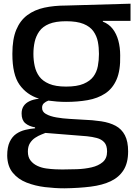

<svg xmlns="http://www.w3.org/2000/svg" viewBox="-20 -676 744 1040"><path d="M329 344Q277 344 223.5 337.5Q170 331 124 313Q78 295 49 259.5Q20 224 19 167Q19 121 32.5 92.5Q46 64 68 49Q90 34 117 27.5Q144 21 170 19V14Q136 8 116.5 -9Q97 -26 97 -61Q97 -85 108 -101.5Q119 -118 140 -128Q161 -138 190 -141V-142Q124 -163 85.5 -217.5Q47 -272 47 -383V-385Q47 -464 68 -514.5Q89 -565 128 -594Q167 -623 220 -634.5Q273 -646 338 -646L687 -656V-563H537V-559Q570 -546 590.5 -519.5Q611 -493 621 -456Q631 -419 631 -376V-375Q633 -295 611.5 -245.5Q590 -196 549.5 -169.5Q509 -143 454.5 -133.5Q400 -124 338 -124Q313 -124 288.5 -126Q264 -128 242 -131Q228 -126 218 -117Q208 -108 208 -93Q207 -71 229 -58.5Q251 -46 285.5 -40Q320 -34 357 -32Q394 -30 424 -28Q482 -26 528 -19Q574 -12 606.5 5.5Q639 23 656.5 56.5Q674 90 674 144Q674 206 649.5 245Q625 284 580 305.5Q535 327 471 335Q407 343 329 344ZM317 242Q354 242 396.5 240.5Q439 239 476 230.5Q513 222 536.5 202Q560 182 560 145Q560 111 544.5 94.5Q529 78 504.5 71.5Q480 65 451 62L226 44Q219 47 203.5 53Q188 59 171 70Q154 81 142.5 99Q131 117 131 145Q131 175 145.5 193.5Q160 212 182.5 222.5Q205 233 230.5 236.5Q256 240 279 241Q302 242 317 242ZM338 -207Q397 -207 432.5 -222Q468 -237 486 -261.5Q504 -286 510 -318Q516 -350 516 -384Q516 -419 510 -450Q504 -481 486 -506.5Q468 -532 432.5 -546.5Q397 -561 338 -561Q281 -561 246 -546.5Q211 -532 193 -506.5Q175 -481 168 -450Q161 -419 161 -384Q161 -350 168 -318Q175 -286 193 -261.5Q211 -237 246 -222Q281 -207 338 -207Z"/></svg>

Font: Matangi
Style: Bold
Weight: 700
Designer: Prashant Pant
Foundry: The Graphic Ant
Version: Version 3.002